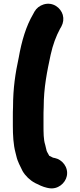

<svg xmlns="http://www.w3.org/2000/svg" viewBox="-20 -820 435 1046"><path d="M218 -796C196 -789 179 -776 168 -757L161 -744C122 -678 98 -597 82 -506C64 -423 51 -340 51 -237C50 -219 50 -202 50 -185V-136C50 -83 53 -31 64 10L69 30C76 62 91 86 103 112C118 138 143 162 171 177C191 187 213 198 236 203L246 205C295 214 336 178 344 139C354 90 318 49 279 41L269 39C268 39 268 39 267 38L249 29C248 29 248 29 248 28C245 23 242 18 239 12C238 10 233 1 233 -3C231 -12 229 -21 226 -32C217 -59 217 -99 217 -136V-185C217 -200 217 -217 218 -234C218 -345 237 -432 256 -522C268 -576 285 -622 307 -663L314 -675C325 -695 328 -717 322 -739C311 -777 269 -811 218 -796Z"/></svg>

Font: Blanket
Style: Blk
Weight: 900
Foundry: Cannot Into Space Fonts
Version: Version 0.9